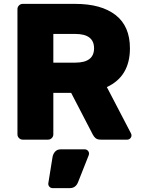

<svg xmlns="http://www.w3.org/2000/svg" viewBox="-20 -720 735 990"><path d="M70 0ZM650 -471Q650 -326 531 -271L655 -33Q658 -27 658 -22Q658 -13 651.5 -6.5Q645 0 636 0H500Q482 0 473 -7.5Q464 -15 458 -27L347 -241H255V-27Q255 -16 247 -8Q239 0 228 0H97Q86 0 78 -8Q70 -16 70 -27V-673Q70 -684 78 -692Q86 -700 97 -700H368Q502 -700 576 -642.5Q650 -585 650 -471ZM368 -397Q465 -397 465 -471Q465 -545 368 -545H255V-397ZM294 50H417Q426 50 432.5 56.5Q439 63 439 72Q439 76 438 79L383 218Q371 250 340 250H251Q242 250 235.5 243.5Q229 237 229 228V226L251 89Q254 73 264.5 61.5Q275 50 294 50Z"/></svg>

Font: Hezaedrus
Style: Bold
Weight: 700
Designer: Hubert & Fischer
Foundry: Hubert & Fischer
Version: Version 1.10;September 3, 2019;FontCreator 11.5.0.2425 64-bi